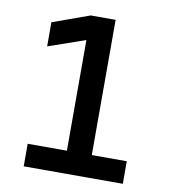

<svg xmlns="http://www.w3.org/2000/svg" viewBox="-79 -762 744 831"><g transform="rotate(10 293.0 -346.5)"><path d="M252.9 0V-693.4H362.3V0ZM80.6 0V-99.1H262.7V0ZM352.5 0V-99.1H516.1V0ZM90.3 -528.8V-634.8L252.9 -693.4V-585.4Z"/></g></svg>

Font: Cascadia Code Medium
Style: Regular
Weight: 500
Monospace: yes
Designer: Aaron Bell
Foundry: Saja Typeworks
Version: Version 2407.024